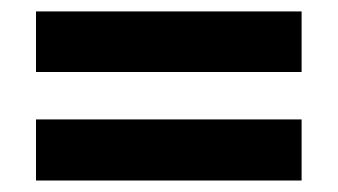

<svg xmlns="http://www.w3.org/2000/svg" viewBox="-20 -520 591 336"><path d="M43 -394V-500H507.8V-394ZM43 -204.1V-311H507.8V-204.1Z"/></svg>

Font: Droid Sans
Style: Bold
Weight: 700
Foundry: Ascender Corporation
Version: Version 1.00 build 112